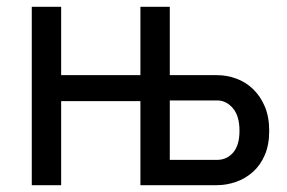

<svg xmlns="http://www.w3.org/2000/svg" viewBox="-20 -542 840 562"><path d="M73 -522H159V-322H391V-522H477V-322H616Q644 -322 671.5 -312Q699 -302 720.5 -281.5Q742 -261 755 -230.5Q768 -200 768 -159Q768 -118 755 -88Q742 -58 720 -38.5Q698 -19 670.5 -9.5Q643 0 615 0H391V-246H159V0H73ZM615 -74Q644 -74 662.5 -95.5Q681 -117 681 -159Q681 -203 661.5 -225.5Q642 -248 616 -248H477V-74Z"/></svg>

Font: PTCRaleway Medium
Style: Regular
Weight: 500
Designer: Matt McInerney, Pablo Impallari, Rodrigo Fuenzalida
Foundry: Matt McInerney, Pablo Impallari, Rodrigo Fuenzalida
Version: Version 3.000g; ttfautohint (v1.5) -l 8 -r 28 -G 28 -x 14 -D